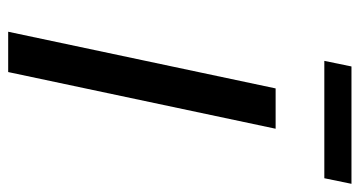

<svg xmlns="http://www.w3.org/2000/svg" viewBox="-230 -670 900 481"><g transform="rotate(90 220.5 -430.0)"><path d="M202 -670 60 0H161L303 -670ZM133 -792H427L441 -860H147Z"/></g></svg>

Font: LT Wave
Style: Italic
Weight: 400
Designer: Daniel Lyons
Version: Version 2.5 (Glyphs App)